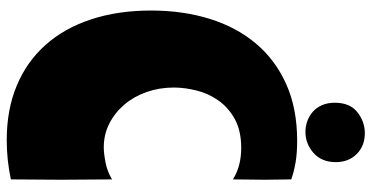

<svg xmlns="http://www.w3.org/2000/svg" viewBox="-280 -786 1077 556"><g transform="rotate(90 258.0 -507.5)"><path d="M387 -830Q423 -830 449.5 -825.5Q476 -821 499 -813Q499 -796 499.5 -777Q500 -758 500 -736Q500 -714 499.5 -689.5Q499 -665 499 -644Q461 -668 408 -668Q358 -668 324.5 -649.5Q291 -631 270.5 -602Q250 -573 241.5 -538.5Q233 -504 233 -473Q233 -431 246 -394Q259 -357 282.5 -329.5Q306 -302 337.5 -286Q369 -270 406 -270Q423 -270 449.5 -275Q476 -280 499 -294Q499 -259 499.5 -221Q500 -183 500 -147Q500 -109 499.5 -73Q499 -37 499 -1Q443 11 385 11Q297 11 227.5 -18Q158 -47 109.5 -101.5Q61 -156 35.5 -233.5Q10 -311 10 -407Q10 -499 34 -576.5Q58 -654 105.5 -710.5Q153 -767 223.5 -798.5Q294 -830 387 -830ZM277 -939Q277 -983 304.5 -1004.5Q332 -1026 365 -1026Q402 -1026 425.5 -1002.5Q449 -979 449 -942Q449 -901 422.5 -877.5Q396 -854 361 -854Q345 -854 330 -859.5Q315 -865 303 -875.5Q291 -886 284 -902Q277 -918 277 -939Z"/></g></svg>

Font: Ranchers
Style: Regular
Weight: 400
Designer: Pablo Impallari, Brenda Gallo
Foundry: Pablo Impallari, Brenda Gallo
Version: Version 1.000; ttfautohint (v0.8) -G 200 -r 50